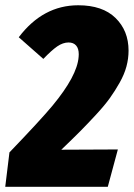

<svg xmlns="http://www.w3.org/2000/svg" viewBox="-46 -716 513 736"><path d="M253.9 -695.8Q347.2 -695.8 397 -647Q446.8 -598.1 446.8 -522Q446.8 -491.2 438.7 -461.2Q430.7 -431.2 412.8 -399.4Q395 -367.7 375.2 -340.1Q355.5 -312.5 322.3 -276.6Q289.1 -240.7 261.2 -212.6Q233.4 -184.6 189 -142.1L405.8 -143.1L367.2 0H-25.9L-9.8 -131.8Q111.3 -257.8 155.3 -311Q250 -425.3 255.4 -498Q255.9 -502.9 255.9 -507.8Q255.9 -530.3 245.6 -541.7Q235.4 -553.2 216.8 -553.2Q195.3 -553.2 173.3 -538.1Q151.4 -522.9 120.1 -490.2L25.9 -573.2Q118.7 -695.8 253.9 -695.8Z"/></svg>

Font: Fira Sans Compressed Heavy
Style: Italic
Weight: 900
Width: 3
Italic angle: -8°
Designer: Carrois Corporate & Edenspiekermann AG
Foundry: Carrois Corporate GbR & Edenspiekermann AG
Version: Version 4.203;PS 004.203;hotconv 1.0.88;makeotf.lib2.5.64775